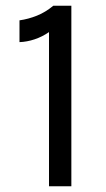

<svg xmlns="http://www.w3.org/2000/svg" viewBox="-20 -650 370 670"><path d="M166 -630H229V0H151V-538Q127 -521.5 100.8 -512.8Q74.5 -504 48 -503V-579Q79.5 -583.5 109.2 -595.5Q139 -607.5 166 -630Z"/></svg>

Font: Karla
Style: Regular
Weight: 400
Designer: Jonathan Pinhorn
Version: Version 2.004;gftools[0.9.33]